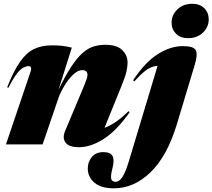

<svg xmlns="http://www.w3.org/2000/svg" viewBox="-20 -764 1124 1016"><path d="M24 -299 18 -302Q52 -388.5 85.8 -436.8Q119.5 -485 160 -504.5Q200.5 -524 253.5 -524Q287.5 -524 308.5 -521.5Q329.5 -519 360 -512L289.5 -288.5Q326 -364 357 -411Q388 -458 416.5 -483.2Q445 -508.5 474.5 -517.8Q504 -527 537.5 -527Q598.5 -527 626.8 -499.2Q655 -471.5 655 -432.5Q655 -412.5 649.2 -385.8Q643.5 -359 621.5 -305.5L533 -87.5Q558.5 -96.5 589.5 -116.8Q620.5 -137 660 -175.5L666 -170Q595 -70 527 -27.5Q459 15 398 15Q345.5 15 327.2 -9.2Q309 -33.5 324 -69.5L411.5 -278Q431.5 -325.5 437.2 -342.2Q443 -359 443 -367Q443 -393 415 -393Q394.5 -393 372 -373.5Q349.5 -354 329 -323Q308.5 -292 293.5 -257.5L205.5 0H11.5L141 -382.5Q152 -414 131 -414Q119 -414 104 -406.5Q89 -399 69.8 -374.8Q50.5 -350.5 24 -299ZM888 -644Q888 -684.5 918.5 -714.2Q949 -744 997.5 -744Q1037.5 -744 1061 -720.5Q1084.5 -697 1084.5 -661.5Q1084.5 -621 1054 -591.5Q1023.5 -562 975 -562Q935 -562 911.5 -585.5Q888 -609 888 -644ZM916 -107Q865 62 777 147.2Q689 232.5 583 232.5Q515 232.5 479.8 202.8Q444.5 173 444.5 127.5Q444.5 93 465.8 67Q487 41 526 41Q564.5 41 575.5 61.5Q586.5 82 575 126.5Q564 170.5 569 184.2Q574 198 592.5 198Q610 198 626.5 174.5Q643 151 661.5 90.5L814 -416Q783.5 -413.5 756.8 -395.2Q730 -377 691.5 -333.5L684 -339Q749 -436.5 816 -478.2Q883 -520 947.5 -520Q1006 -520 1016.5 -497.2Q1027 -474.5 1010.5 -421Z"/></svg>

Font: Newsreader Display ExtraBold
Style: Italic
Weight: 800
Italic angle: -17°
Designer: Hugues Gentile
Foundry: Production Type
Version: Version 1.001